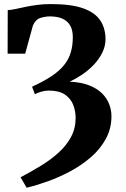

<svg xmlns="http://www.w3.org/2000/svg" viewBox="-20 -768 602 919"><path d="M107.5 130.5 78.5 80.5Q129 54 176 25.2Q223 -3.5 260.5 -37.5Q298 -71.5 320 -112.5Q342 -153.5 342 -203.5Q342 -236 330.5 -266Q319 -296 291 -315.2Q263 -334.5 213.5 -334.5Q196 -334.5 177 -329Q158 -323.5 147 -317L133.5 -353Q190 -379 227.8 -404.2Q265.5 -429.5 287.5 -457.5Q309.5 -485.5 319 -518Q328.5 -550.5 328.5 -590Q328.5 -624.5 315.5 -646.5Q302.5 -668.5 278 -679Q253.5 -689.5 219 -689.5Q198 -689.5 174.2 -682.5Q150.5 -675.5 137.5 -645.5L100.5 -511H16.5L17 -719.5Q34.5 -720.5 55.8 -725.2Q77 -730 102.5 -735.2Q128 -740.5 158.2 -744.5Q188.5 -748.5 223.5 -748.5Q321.5 -748.5 378.5 -728Q435.5 -707.5 460.2 -669.8Q485 -632 485 -580.5Q485 -547.5 470 -516.8Q455 -486 430.2 -459.5Q405.5 -433 375 -412.2Q344.5 -391.5 313.5 -377Q369.5 -374.5 408 -359Q446.5 -343.5 469.5 -320Q492.5 -296.5 503 -268.5Q513.5 -240.5 513.5 -212Q513.5 -152.5 486.5 -103.2Q459.5 -54 415 -15.5Q370.5 23 316.8 51.8Q263 80.5 208.5 100Q154 119.5 107.5 130.5Z"/></svg>

Font: Merriweather ExtraBold
Style: Regular
Weight: 800
Version: Version 2.100